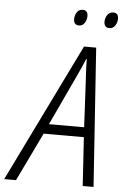

<svg xmlns="http://www.w3.org/2000/svg" viewBox="-120 -947 640 989"><g transform="rotate(5 200.0 -452.0)"><path d="M294 -874Q294 -904 267 -904Q247 -904 237 -887.5Q227 -871 227 -853Q227 -822 255 -822Q273 -822 283.5 -838Q294 -854 294 -874ZM452 -874Q452 -904 425 -904Q405 -904 394.5 -887.5Q384 -871 384 -853Q384 -822 413 -822Q430 -822 441 -838Q452 -854 452 -874ZM261 -550Q288 -607 307 -653H310Q310 -631 311 -603.5Q312 -576 314 -551L327 -302H145ZM1 0 122 -251H330L346 0H402L353 -716H290L-60 0Z"/></g></svg>

Font: Noto Sans UI SemiCondensed Light
Style: Italic
Weight: 300
Width: 4
Designer: Monotype Design Team
Foundry: Monotype Imaging Inc.
Version: 1.001